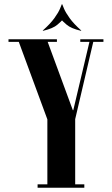

<svg xmlns="http://www.w3.org/2000/svg" viewBox="-20 -884 527 904"><path d="M422 -699 334 -323V0H203V-322L64 -699H200L323 -365H325L404 -699ZM418 -687 421 -699H467V-687ZM358 -687V-699H407L404 -687ZM199 -687 194 -699H248V-687ZM20 -687V-699H73L80 -687ZM322 0V-16H377V0ZM157 0V-16H212V0ZM183 -739 181 -740Q217 -772 236 -798.5Q255 -825 262.5 -843Q270 -861 271 -864H273V-789Q271 -786 250.5 -768Q230 -750 183 -739ZM361 -739Q314 -750 293.5 -768Q273 -786 271 -789V-864H273Q274 -861 281.5 -843Q289 -825 308 -798.5Q327 -772 363 -740Z"/></svg>

Font: Emberly Black
Style: Regular
Weight: 900
Designer: Rajesh Rajput
Foundry: Rajesh Rajput
Version: Version 1.000